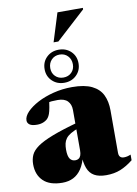

<svg xmlns="http://www.w3.org/2000/svg" viewBox="-102 -1007 778 1087"><g transform="rotate(-10 287.0 -463.0)"><path d="M315 -308.5 311.5 -276Q282 -265 263.8 -254Q245.5 -243 236 -230.2Q226.5 -217.5 223 -202Q219.5 -186.5 219.5 -167Q219.5 -129.5 230.5 -114Q241.5 -98.5 262 -98.5Q272.5 -98.5 280.5 -103.8Q288.5 -109 292.8 -120.2Q297 -131.5 297 -150V-381.5Q297 -413.5 278.5 -432.8Q260 -452 221.5 -452Q202 -452 187 -450.8Q172 -449.5 160 -447L177 -483Q172 -441.5 167.8 -418.2Q163.5 -395 159 -382.8Q154.5 -370.5 148.5 -362.5Q140 -350.5 122.8 -342.5Q105.5 -334.5 83.5 -334.5Q54 -334.5 40.8 -343.8Q27.5 -353 27.5 -368.5Q27.5 -392 51.2 -416.8Q75 -441.5 115.2 -462.8Q155.5 -484 207 -497Q258.5 -510 314 -510Q385.5 -510 427.8 -489.2Q470 -468.5 488 -431Q506 -393.5 506 -342.5V-98.5Q506 -88 509.2 -81Q512.5 -74 519 -70.5Q525.5 -67 535 -67Q544.5 -67 554.2 -69.2Q564 -71.5 574.5 -76V-43.5Q537.5 -14 501.2 0.5Q465 15 419.5 15Q377 15 351 0.2Q325 -14.5 313 -45.8Q301 -77 299.5 -126L308.5 -120.5Q297.5 -72.5 277.8 -43Q258 -13.5 230.5 0.2Q203 14 168 14Q95 14 58.2 -21.5Q21.5 -57 21.5 -117Q21.5 -146.5 32.2 -170.5Q43 -194.5 73.2 -216Q103.5 -237.5 161.8 -260Q220 -282.5 315 -308.5ZM276.5 -731.5Q318.5 -731.5 346.2 -704.8Q374 -678 374 -636.5Q374 -595.5 346.2 -568.5Q318.5 -541.5 276.5 -541.5Q234.5 -541.5 206.8 -568.5Q179 -595.5 179 -636.5Q179 -678 206.8 -704.8Q234.5 -731.5 276.5 -731.5ZM276.5 -571.5Q305 -571.5 323.2 -589.8Q341.5 -608 341.5 -636.5Q341.5 -665.5 323.2 -684.5Q305 -703.5 276.5 -703.5Q248 -703.5 229.8 -684.5Q211.5 -665.5 211.5 -636.5Q211.5 -608 229.8 -589.8Q248 -571.5 276.5 -571.5ZM255.5 -777.5 306.5 -941H452.5V-932.5L283 -777.5Z"/></g></svg>

Font: Newsreader 60pt ExtraBold
Style: Regular
Weight: 800
Designer: Hugues Gentile
Foundry: Production Type
Version: Version 1.003